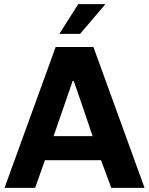

<svg xmlns="http://www.w3.org/2000/svg" viewBox="-20 -915 726 935"><path d="M269 -750H370L491 -892L490 -895H361ZM472 -135 522 0H684L435 -686H251L2 0H151L199 -135ZM334 -521H339C370 -432 401 -342 431 -252H241Z"/></svg>

Font: Chivo
Style: Bold
Weight: 700
Designer: Hector Gatti
Foundry: Omnibus-Type
Version: Version 1.003;PS 001.003;hotconv 1.0.70;makeotf.lib2.5.58329